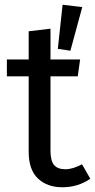

<svg xmlns="http://www.w3.org/2000/svg" viewBox="-20 -778 401 810"><path d="M243 12Q179 12 140 -25Q101 -62 101 -138V-456H9V-527H101V-646L193 -657V-527H318L308 -456H193V-142Q193 -100 208 -82Q223 -64 256 -64Q287 -64 326 -85L361 -24Q309 12 243 12ZM224 -572 244 -758 327 -748 277 -564Z"/></svg>

Font: Trujillo
Style: Regular
Weight: 400
Designer: Fira Sans original fonts by bBox Type GmbH, Carrois Corporate GbR, & Edenspiekermann AG / Changes by Cristiano Sobral
Foundry: Fira Sans original fonts by bBox Type GmbH, Carrois Corporate GbR, & Edenspiekermann AG / Changes by Cristiano Sobral
Version: Version 4.301;October 17, 2021;FontCreator 14.0.0.2814 64-bi